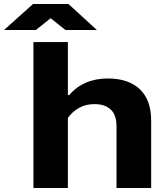

<svg xmlns="http://www.w3.org/2000/svg" viewBox="-118 -939 817 959"><path d="M49 0V-729H221V-464H228Q261 -504 310 -525.5Q359 -547 419 -547Q491 -547 539.5 -522Q588 -497 612.5 -450.5Q637 -404 637 -337V0H464V-310Q464 -346 451.5 -370Q439 -394 414.5 -406.5Q390 -419 354 -419Q310 -419 276.5 -400Q243 -381 221 -350V0ZM-98 -789 47 -919H224L366 -789H209L135 -848L61 -789Z"/></svg>

Font: Hubot Sans SemiExpanded
Style: Bold
Weight: 700
Width: 6
Designer: Deni Anggara
Foundry: GitHub, Inc., Subsidiary of Microsoft Corporation
Version: Version 2.000